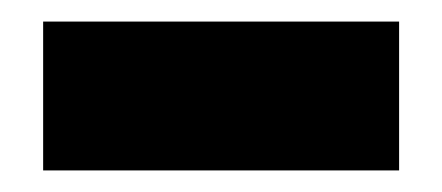

<svg xmlns="http://www.w3.org/2000/svg" viewBox="-20 -354 410 178"><path d="M350 -196H20V-334H350Z"/></svg>

Font: Fivo Sans Black
Style: Regular
Weight: 900
Designer: Alexander Slobzheninov
Foundry: Alexander Slobzheninov
Version: 1.0